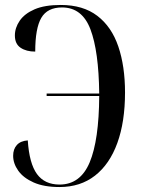

<svg xmlns="http://www.w3.org/2000/svg" viewBox="-20 -744 568 774"><path d="M220 10Q157 10 115.5 -8.5Q74 -27 53.5 -56Q33 -85 33 -116Q33 -143 48 -159.5Q63 -176 92 -178Q98 -85 129 -42.5Q160 0 220 0Q304 0 341.5 -89.5Q379 -179 380 -357H168V-367H380Q378 -538 344.5 -626Q311 -714 230 -714Q171 -714 146.5 -672Q122 -630 122 -536Q86 -536 63 -551.5Q40 -567 40 -601Q40 -632 59.5 -660.5Q79 -689 119.5 -706.5Q160 -724 225 -724Q315 -724 372.5 -680Q430 -636 457 -556.5Q484 -477 484 -371Q484 -253 453 -167.5Q422 -82 363 -36Q304 10 220 10Z"/></svg>

Font: Noto Serif Display ExtraCondensed Medium
Style: Regular
Weight: 500
Width: 2
Designer: Monotype Design Team
Foundry: Monotype Imaging Inc.
Version: Version 2.009